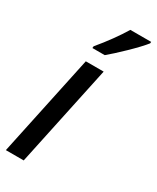

<svg xmlns="http://www.w3.org/2000/svg" viewBox="-200 -828 727 887"><g transform="rotate(30 163.0 -384.5)"><path d="M-2.9 0 111.8 -540H207L92.3 0ZM107.4 -608.4 108.4 -618.2Q141.1 -657.2 168.9 -695.8Q196.8 -734.4 217.3 -768.6H328.6L327.6 -760.3Q316.9 -746.6 296.9 -725.3Q276.9 -704.1 253.4 -681.4Q230 -658.7 208.5 -639.2Q187 -619.6 173.3 -608.4Z"/></g></svg>

Font: Open Sans Condensed SemiBold
Style: Italic
Weight: 600
Width: 3
Italic angle: -12°
Designer: Monotype Design Team
Foundry: Monotype Imaging Inc.
Version: Version 3.000; ttfautohint (v1.8.4)